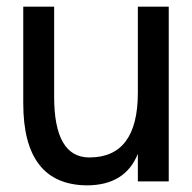

<svg xmlns="http://www.w3.org/2000/svg" viewBox="-20 -543 578 578"><path d="M143 -523H50V-232Q50 13 241 15Q357 15 395 -80V3H488V-523H395V-264Q395 -69 249 -69Q143 -69 143 -252Z"/></svg>

Font: Sawarabi Gothic
Style: Regular
Weight: 400
Designer: mshio (mshio@users.sourceforge.jp)
Version: Version 20141215